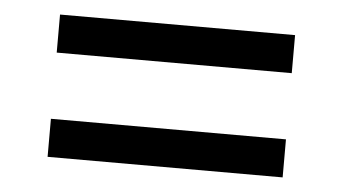

<svg xmlns="http://www.w3.org/2000/svg" viewBox="-32 -506 657 367"><g transform="rotate(5 296.0 -322.5)"><path d="M70 -459H521V-386H70ZM70 -259H521V-186H70Z"/></g></svg>

Font: telugu15
Style: Book
Weight: 400
Designer: Jelle Bosma - Monotype Design Team
Foundry: Monotype Imaging Inc.
Version: Version 2.003